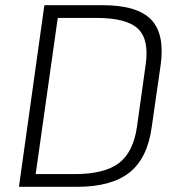

<svg xmlns="http://www.w3.org/2000/svg" viewBox="-20 -720 686 740"><path d="M151 -700H375Q509 -700 562.5 -644.5Q616 -589 599 -468L565 -232Q549 -111 479.5 -55.5Q410 0 277 0H53ZM105 -49H267Q383 -49 438.5 -91.5Q494 -134 508 -232L541 -468Q556 -567 512 -609Q468 -651 351 -651H189L208 -689L112 -10Z"/></svg>

Font: Pathway Extreme 8pt Thin 12pt
Style: Italic
Weight: 100
Italic angle: -8°
Version: Version 1.001;gftools[0.9.26]